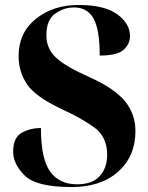

<svg xmlns="http://www.w3.org/2000/svg" viewBox="-20 -744 596 774"><path d="M268 10Q387 10 456.5 -52Q526 -114 526 -216Q526 -283 485 -334.5Q444 -386 343 -432Q247 -474 207 -510.5Q167 -547 167 -602Q167 -664 202.5 -689Q238 -714 278 -714Q332 -714 357 -669.5Q382 -625 382 -520Q452 -520 478 -543Q504 -566 504 -599Q504 -649 452.5 -686.5Q401 -724 297 -724Q194 -724 124.5 -668Q55 -612 55 -518Q55 -456 88 -405.5Q121 -355 229 -304Q306 -269 359 -231Q412 -193 412 -120Q412 -67 382 -34Q352 -1 291 -1Q219 -1 182 -52.5Q145 -104 145 -228Q103 -228 68 -209Q33 -190 33 -132Q33 -83 79.5 -36.5Q126 10 268 10Z"/></svg>

Font: Noto Serif Display SemiCondensed Extra
Style: Regular
Weight: 800
Width: 4
Designer: Monotype Design Team
Foundry: Monotype Imaging Inc.
Version: Version 1.900